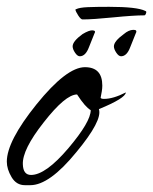

<svg xmlns="http://www.w3.org/2000/svg" viewBox="-30 -541 449 563"><path d="M43 2Q18 2 4 -21.5Q-10 -45 -10 -67Q-10 -127 77 -235Q165 -344 219 -344Q270 -344 270 -290Q270 -282 268.5 -273Q267 -264 265 -254Q267 -251 275 -251Q302 -251 339 -270Q338 -253 260 -221Q271 -188 194 -95Q115 2 59 2ZM61 -28Q104 -28 171 -107Q236 -184 236 -218Q220 -227 196 -264Q162 -264 98 -182Q35 -102 37 -59Q38 -28 61 -28ZM325 -376Q318 -376 311 -386.5Q304 -397 304 -405Q304 -420 333 -441Q347 -453 360.5 -453.5Q374 -454 368 -443L352 -403Q342 -376 325 -376ZM204 -376Q197 -376 190 -386.5Q183 -397 183 -405Q183 -420 212 -441Q232 -453 242 -452Q252 -451 247 -443L231 -403Q221 -376 204 -376ZM212 -484Q207 -484 199.5 -495.5Q192 -507 191 -513L193 -514Q203 -519 227.5 -520Q252 -521 290 -521Q372 -521 396 -509Q399 -508 399 -506Q399 -504 397.5 -500Q396 -496 393 -496Q362 -496 302 -490Q242 -484 212 -484Z"/></svg>

Font: Alex Brush
Style: Regular
Weight: 400
Designer: Robert E. Leuschke
Foundry: Robert E. Leuschke
Version: Version 1.111; ttfautohint (v1.8.4.7-5d5b)